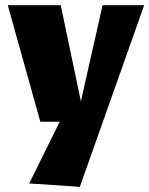

<svg xmlns="http://www.w3.org/2000/svg" viewBox="-20 -530 578 743"><path d="M211 -59H136L10 -510H215L293 -138L377 -510H538L289 193L93 180Z"/></svg>

Font: Sansita ExtraBold
Style: Regular
Weight: 800
Designer: Pablo Cosgaya
Foundry: Omnibus-Type
Version: Version 1.006